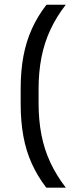

<svg xmlns="http://www.w3.org/2000/svg" viewBox="-20 -696 332 836"><path d="M148 -308V-247Q148 -172.5 160.5 -108.5Q173 -44.5 199.5 12Q226 68.5 266.5 121H181.5Q143.5 71.5 118.5 16.5Q93.5 -38.5 81.8 -102.8Q70 -167 70 -244.5V-310Q70 -387.5 82 -451.5Q94 -515.5 119 -570.8Q144 -626 182.5 -675.5H266.5Q226 -623.5 199.5 -566.8Q173 -510 160.5 -446.2Q148 -382.5 148 -308Z"/></svg>

Font: Anek Odia Medium
Style: Regular
Weight: 400
Version: Version 1.003